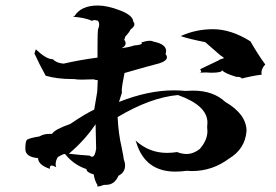

<svg xmlns="http://www.w3.org/2000/svg" viewBox="-20 -700 1003 697"><path d="M336 -23Q333 -23 333 -25L334 -28Q324 -43 320 -67Q294 -74 294 -86Q247 -102 217 -140L215 -141Q209 -141 190 -130Q182 -117 182 -104Q182 -99 184 -93Q173 -99 168 -99Q161 -99 161 -91V-87Q119 -101 118 -126Q72 -130 72 -159V-160Q72 -185 77 -191.5Q82 -198 124 -205Q138 -214 160 -214H169Q178 -230 235 -250Q291 -288 322 -302L333 -367L335 -412L336 -410Q336 -409 334 -409Q330 -409 319 -412L277 -411Q256 -411 250 -413H242Q188 -413 146 -425Q124 -464 105 -506L110 -521Q148 -485 171 -485H172Q185 -471 211 -469Q267 -482 334 -491V-530Q334 -582 336 -594Q340 -603 340 -611Q340 -619 335 -625Q327 -627 322 -627Q316 -627 315 -624Q286 -637 244 -639L250 -641Q274 -680 335 -680Q370 -680 416.5 -662Q463 -644 464 -621Q468 -617 468 -612Q468 -603 454 -593Q449 -582 434 -566V-565Q434 -562 431 -556Q436 -549 436 -543Q436 -532 421 -525Q451 -529 467 -535Q495 -537 495 -543L493 -546Q512 -552 524 -552Q532 -552 537 -549Q583 -540 583 -515Q583 -510 581 -504Q586 -498 586 -492Q586 -479 558 -470Q526 -462 432 -435Q422 -386 422 -371Q422 -366 423 -365L412 -330Q518 -372 611 -372Q632 -372 653 -370L681 -371Q754 -371 798 -330Q874 -286 875 -225Q870 -159 811 -124Q751 -79 676 -79L658 -80Q636 -77 617 -77Q507 -77 475 -182L472 -190Q521 -145 586 -145Q604 -145 623 -148Q640 -141 657 -141Q682 -141 705 -159Q733 -191 733 -224L732 -238L733 -255Q733 -317 626 -355Q526 -346 407 -275Q410 -213 422 -163Q429 -128 429 -124V-123Q434 -110 434 -99Q434 -74 410 -62Q396 -29 365 -29H358Q342 -23 336 -23ZM314 -131Q325 -131 329 -160L327 -249Q287 -190 230 -142Q273 -137 306 -135Q310 -131 314 -131ZM858 -415Q854 -421 842 -421H838Q797 -433 786 -445Q786 -436 747 -436L727 -437Q713 -437 704 -435L711 -438L707 -449L774 -481Q774 -483 793 -489Q793 -491 779 -500L725 -547Q664 -559 636 -569Q691 -594 753 -594Q819 -594 889 -550Q919 -498 943 -466Q929 -451 929 -436L930 -429Q897 -425 858 -415Z"/></svg>

Font: Xiangcui Kesong Xiangcui Kesong
Style: Regular
Weight: 400
Version: Version 1.501;March 28, 2024;FontCreator 14.0.0.2814 64-bit